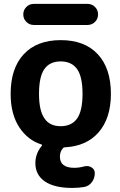

<svg xmlns="http://www.w3.org/2000/svg" viewBox="-20 -761 613 978"><path d="M207 -157.2Q233.4 -118.2 289.1 -118.2Q344.7 -118.2 372.6 -157.2Q400.4 -196.3 400.4 -283.2Q400.4 -370.1 372.6 -409.2Q344.7 -448.2 289.1 -448.2Q233.4 -448.2 206.1 -409.2Q178.7 -370.1 178.7 -283.2Q178.7 -196.3 207 -157.2ZM152.3 -633.8Q129.9 -633.8 114.3 -649.4Q98.6 -665 98.6 -687.5Q98.6 -710 114.3 -725.6Q129.9 -741.2 152.3 -741.2H425.8Q448.2 -741.2 463.9 -725.6Q479.5 -710 479.5 -687.5Q479.5 -665 463.9 -649.4Q448.2 -633.8 425.8 -633.8ZM348.6 196.3Q256.8 196.3 208.5 163.1Q160.2 129.9 160.2 70.3Q160.2 21.5 192.4 -17.6Q197.3 -23.4 190.4 -25.4Q122.1 -46.9 79.1 -111.3Q34.2 -178.7 34.2 -283.2Q34.2 -413.1 101.1 -484.9Q168 -556.6 289.6 -556.6Q411.1 -556.6 478 -484.9Q544.9 -413.1 544.9 -283.2Q544.9 -158.2 481.4 -85.9Q419.9 -16.6 311.5 -10.7Q303.7 -10.7 299.8 -4.9Q285.2 11.7 285.2 37.1Q285.2 93.8 358.4 93.8Q384.8 93.8 411.1 85.9Q418 85 423.8 85Q435.5 85 446.3 91.8Q462.9 101.6 462.9 121.1Q462.9 146.5 448.2 166.5Q433.6 186.5 409.2 191.4Q378.9 196.3 348.6 196.3Z"/></svg>

Font: Gen Jyuu Gothic Bold
Style: Bold
Weight: 700
Designer: [Source Han Sans]
Ryoko NISHIZUKA  (kana & ideographs); Paul D. Hunt (Latin, Greek & Cyrillic); Wenlong ZHANG  (bopomofo
Version: Version 1.002.20150607